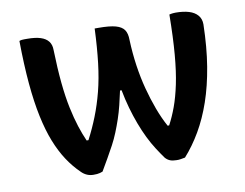

<svg xmlns="http://www.w3.org/2000/svg" viewBox="-65 -631 930 730"><g transform="rotate(-10 400.0 -266.5)"><path d="M341 -537H355Q399 -537 422 -530.5Q445 -524 454.5 -510Q464 -496 464 -471Q466 -419 473 -371Q480 -323 491.5 -279.5Q503 -236 517.5 -197Q532 -158 550 -125H556Q572 -155 585 -190.5Q598 -226 608 -273.5Q618 -321 623.5 -386Q629 -451 630 -540Q634 -541 637 -541.5Q640 -542 644.5 -542.5Q649 -543 654 -543Q684 -543 705.5 -536.5Q727 -530 739 -516Q751 -502 751 -481Q749 -392 737 -319.5Q725 -247 704.5 -187.5Q684 -128 656 -80Q628 -32 594 6Q590 7 585.5 7.5Q581 8 577 9Q573 10 568.5 10Q564 10 560 10Q546 10 536 6Q526 2 518 -7Q505 -25 490.5 -47.5Q476 -70 463 -96.5Q450 -123 438.5 -153.5Q427 -184 417.5 -217.5Q408 -251 401 -288H395Q389 -260 382.5 -233.5Q376 -207 367.5 -182Q359 -157 349.5 -133.5Q340 -110 328 -87.5Q316 -65 303 -42.5Q290 -20 276 4Q271 6 265.5 7.5Q260 9 254 9.5Q248 10 240 10Q227 10 215.5 5Q204 0 195 -9Q167 -36 145 -69.5Q123 -103 106 -146Q89 -189 77 -245.5Q65 -302 58.5 -374.5Q52 -447 51 -540Q56 -542 60.5 -542.5Q65 -543 70 -543Q75 -543 81 -543Q113 -543 133 -536.5Q153 -530 163 -517Q173 -504 173 -484Q175 -411 180.5 -355.5Q186 -300 195 -257.5Q204 -215 214.5 -182.5Q225 -150 237 -123H244Q265 -163 282 -206Q299 -249 311.5 -297.5Q324 -346 331 -405Q338 -464 341 -537Z"/></g></svg>

Font: Recursive Casual SemiBold
Style: Regular
Weight: 600
Version: Version 1.047